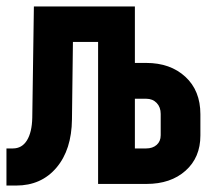

<svg xmlns="http://www.w3.org/2000/svg" viewBox="-26 -570 646 595"><path d="M-6 5V-110H14Q42 -110 57.5 -135Q73 -160 74 -205L79 -550H392V-375H427Q502 -375 548.5 -332Q595 -289 595 -216V-150Q595 -82 549 -41Q503 0 428 0H278V-440H200L197 -200Q196 -106 149 -50.5Q102 5 24 5ZM392 -110H427Q447 -110 459.5 -121Q472 -132 472 -151V-217Q472 -238 459.5 -251Q447 -264 427 -264H392Z"/></svg>

Font: JetBrains Mono NL ExtraBold
Style: Regular
Weight: 800
Designer: Philipp Nurullin, Konstantin Bulenkov
Foundry: JetBrains
Version: Version 2.304; ttfautohint (v1.8.4.7-5d5b)